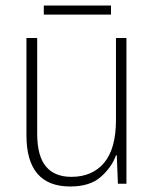

<svg xmlns="http://www.w3.org/2000/svg" viewBox="-20 -667 562 697"><path d="M439 -529V0H408L404 -103H401Q385 -59 345.5 -24.5Q306 10 235 10Q76 10 76 -176V-529H115V-182Q115 -101 146.5 -63Q178 -25 239 -25Q315 -25 358 -76Q401 -127 401 -232V-529ZM383 -647V-614H139V-647Z"/></svg>

Font: Noto Sans Arabic SemCond ExtLt
Style: Regular
Weight: 200
Width: 4
Designer: Monotype Design Team, Nadine Chahine, Nizar Qandah and Khaled Hosny
Foundry: Monotype Imaging Inc.
Version: Version 2.012; ttfautohint (v1.8.4.7-5d5b)